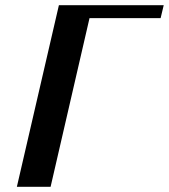

<svg xmlns="http://www.w3.org/2000/svg" viewBox="-20 -720 651 740"><path d="M175 0 325 -650H599L611 -700H207L45 0Z"/></svg>

Font: Pfennig
Style: BoldItalic
Weight: 700
Italic angle: -13°
Version: Version 20100423